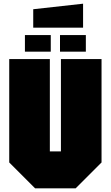

<svg xmlns="http://www.w3.org/2000/svg" viewBox="-20 -1020 600 1040"><path d="M30 -140V-700H250V-200H310V-700H530V-140L390 0H170ZM115 -740V-830H255V-740ZM305 -740V-830H445V-740ZM160 -870V-970L430 -1000V-870Z"/></svg>

Font: Tektur Condensed Black
Style: Regular
Weight: 900
Width: 3
Designer: Adam Jagosz
Foundry: Adam Jagosz
Version: Version 1.005;gftools[0.9.30]